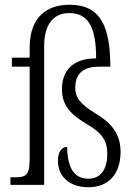

<svg xmlns="http://www.w3.org/2000/svg" viewBox="-20 -779 568 809"><path d="M352 10C435 10 488 -43 488 -139C488 -204 461 -254 384 -300C315 -341 297 -372 297 -408C297 -457 318 -498 397 -498H445C444 -662 408 -759 273 -759C180 -759 105 -710 105 -578V-536H30V-498H105V-107C105 -40 88 -32 43 -32H24V0H166V-585C166 -664 197 -724 272 -724C358 -724 385 -653 385 -533C284 -533 241 -479 241 -403C241 -329 285 -292 351 -253C414 -216 432 -182 432 -130C432 -63 402 -26 353 -26C290 -26 264 -75 263 -160C246 -160 224 -147 224 -101C224 -36 273 10 352 10Z"/></svg>

Font: Noto Serif Sinhala Condensed Light
Style: Regular
Weight: 300
Width: 3
Designer: Jelle Bosma - Monotype Design Team
Foundry: Monotype Imaging Inc.
Version: Version 2.007